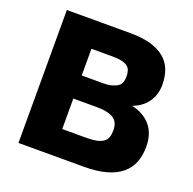

<svg xmlns="http://www.w3.org/2000/svg" viewBox="-124 -825 953 950"><g transform="rotate(20 352.5 -350.0)"><path d="M70 0H415.3Q481.9 0 530.5 -13.4Q579.2 -26.8 610.4 -52.6Q641.7 -78.3 656.2 -115.1Q670.7 -152 670.7 -198Q670.7 -267 634.9 -309Q599.2 -351 535.5 -365Q560 -374 579.3 -388Q598.7 -402 612.2 -420.5Q625.8 -439 633.2 -462.5Q640.7 -486 640.7 -513Q640.7 -557.8 627.1 -592.8Q613.5 -627.8 584.1 -651.4Q554.8 -675 511 -687.5Q467.2 -700 405 -700H70ZM250 -138.7V-299.2H373.5Q406.1 -299.2 428.3 -293.9Q450.5 -288.7 464.3 -278.7Q478.1 -268.7 484 -254Q490 -239.4 490 -218.5Q490 -197.7 484.7 -182.5Q479.5 -167.4 465.9 -157.6Q452.3 -147.8 430.2 -143.3Q408 -138.7 375.5 -138.7ZM250 -420.8V-561.3H361.6Q390.8 -561.3 409.7 -557Q428.5 -552.7 439.8 -544.2Q451.2 -535.7 455.6 -522.6Q460 -509.6 460 -491.7Q460 -474.8 455.8 -461.9Q451.7 -448.9 439.8 -440.3Q428 -431.8 409.1 -426.3Q390.3 -420.8 360.8 -420.8Z"/></g></svg>

Font: Golos Text VF
Style: Regular
Weight: 400
Designer: A.Korolkova, Vitaly Kuzmin
Foundry: ParaType Ltd
Version: Version 2.005